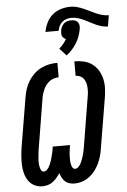

<svg xmlns="http://www.w3.org/2000/svg" viewBox="-67 -1116 774 1172"><g transform="rotate(-5 319.5 -530.5)"><path d="M341 8Q325 8 310 3.5Q295 -1 284 -11Q273 -21 266 -34.5Q259 -48 254 -63Q245 -49 233.5 -35.5Q222 -22 208 -11.5Q194 -1 177 3.5Q160 8 144 8Q117 8 94.5 -4Q72 -16 58.5 -36.5Q45 -57 38.5 -81.5Q32 -106 31 -132Q30 -158 32 -185Q34 -212 38 -238L89 -543Q93 -568 101 -592.5Q109 -617 123 -640Q137 -663 157 -682Q177 -701 201 -713Q225 -725 250.5 -730Q276 -735 301 -735V-646Q288 -646 273 -642Q258 -638 246 -629Q234 -620 224.5 -608Q215 -596 209 -583Q203 -570 198.5 -556Q194 -542 192 -528L142 -224Q140 -214 139 -204Q138 -194 137 -184Q136 -174 135 -164.5Q134 -155 134 -145Q134 -135 135 -125.5Q136 -116 138.5 -106.5Q141 -97 146 -89Q151 -81 161 -81Q171 -81 179.5 -89Q188 -97 193 -106Q198 -115 202 -124.5Q206 -134 209 -143.5Q212 -153 214.5 -162.5Q217 -172 219.5 -181.5Q222 -191 224 -201Q226 -211 227 -221L228 -228H334L333 -221Q332 -211 330 -201Q328 -191 327.5 -181.5Q327 -172 326.5 -162.5Q326 -153 326 -143Q326 -133 327 -123.5Q328 -114 330.5 -105.5Q333 -97 338 -89Q343 -81 353 -81Q365 -81 374.5 -91.5Q384 -102 389.5 -113Q395 -124 399 -136Q403 -148 406.5 -159.5Q410 -171 412.5 -183Q415 -195 417 -207L467 -511Q470 -526 471 -541Q472 -556 471 -570.5Q470 -585 466 -598.5Q462 -612 454 -623Q446 -634 433 -640Q420 -646 405 -646V-735Q434 -735 462.5 -728.5Q491 -722 513.5 -705.5Q536 -689 550.5 -665Q565 -641 571.5 -613.5Q578 -586 577 -556Q576 -526 571 -497L520 -192Q517 -169 510.5 -146Q504 -123 493.5 -100.5Q483 -78 468 -58Q453 -38 432.5 -22.5Q412 -7 388.5 0.5Q365 8 341 8ZM628 -929Q608 -929 589 -934.5Q570 -940 552.5 -948Q535 -956 518.5 -965Q502 -974 485 -982Q468 -990 449 -995.5Q430 -1001 410 -1001Q396 -1001 380.5 -996.5Q365 -992 353.5 -982Q342 -972 335 -958Q328 -944 326 -929H245Q250 -958 263.5 -985.5Q277 -1013 300 -1032.5Q323 -1052 352 -1060.5Q381 -1069 410 -1069Q431 -1069 450.5 -1063.5Q470 -1058 488.5 -1050Q507 -1042 524.5 -1033Q542 -1024 560.5 -1016Q579 -1008 598.5 -1002.5Q618 -997 639 -997ZM361 -775 320 -820Q334 -832 345.5 -846Q357 -860 366 -875Q358 -878 352 -883.5Q346 -889 343 -896Q340 -903 340 -912Q340 -921 341 -929Q343 -941 348.5 -952Q354 -963 363 -971.5Q372 -980 383.5 -983Q395 -986 407 -986Q419 -986 429.5 -983Q440 -980 447 -971.5Q454 -963 455.5 -952Q457 -941 455 -929Q451 -907 443.5 -885.5Q436 -864 424 -844.5Q412 -825 396 -807Q380 -789 361 -775Z"/></g></svg>

Font: Iosevka Extended
Style: Bold Italic
Weight: 700
Width: 7
Italic angle: -9°
Monospace: yes
Designer: Belleve Invis
Foundry: Belleve Invis
Version: Version 32.5.0; ttfautohint (v1.8.4)